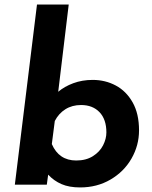

<svg xmlns="http://www.w3.org/2000/svg" viewBox="-20 -809 666 841"><path d="M589 -238Q589 -172 556 -114.5Q523 -57 464 -22.5Q405 12 331 12Q283 12 249.5 -2.5Q216 -17 191 -44L185 0H45L142 -789H281L235 -407Q262 -430 301 -444.5Q340 -459 386 -459Q441 -459 487 -434.5Q533 -410 561 -360.5Q589 -311 589 -238ZM446 -229Q446 -286 416 -317.5Q386 -349 335 -349Q296 -349 266.5 -330.5Q237 -312 220 -279L207 -178Q238 -106 314 -106Q357 -106 387 -125Q417 -144 431.5 -172.5Q446 -201 446 -229Z"/></svg>

Font: Josefin Sans
Style: Bold Italic
Weight: 700
Italic angle: -7°
Designer: Santiago Orozco
Foundry: Typemade
Version: Version 2.000